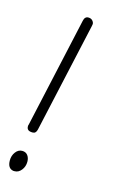

<svg xmlns="http://www.w3.org/2000/svg" viewBox="-93 -589 370 621"><g transform="rotate(15 91.5 -279.0)"><path d="M109 -535Q112 -550 124 -550Q133 -550 138 -544.5Q143 -539 143 -533Q143 -531 142.5 -530.5Q142 -530 142 -527L60 -158Q57 -144 46 -144Q35 -144 30.5 -148Q26 -152 26 -159Q26 -165 27 -165ZM29 -78Q41 -78 47.5 -69.5Q54 -61 54 -48Q54 -32 44.5 -20Q35 -8 22 -8H18Q-2 -11 -2 -38Q-2 -54 7 -66Q16 -78 29 -78Z"/></g></svg>

Font: Gruenewald VA
Style: Regular
Weight: 400
Designer: Peter Wiegel
Foundry: Peter Wiegel, nach dem Schriftentwurf von Dr. H. Gr¸newald
Version: Version 0.007